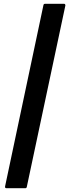

<svg xmlns="http://www.w3.org/2000/svg" viewBox="-20 -875 375 1019"><path d="M319 -855Q327 -855 327 -846L122 118Q120 124 114 124H15Q5 124 7 114L211 -850Q213 -855 219 -855Z"/></svg>

Font: RonaldsonGothic
Style: Regular
Weight: 400
Designer: Mr. Robertson for MacKellar, Smiths & Jordan Co. Philadelphia
Foundry: CAT-Fonts Peter Wiegel
Version: Version 1.000